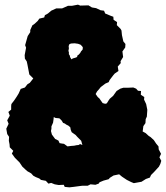

<svg xmlns="http://www.w3.org/2000/svg" viewBox="-20 -741 713 825"><path d="M278 64 258 62 254 53 232 54 215 51 200 45 188 48 177 36 156 32 149 26 134 20 123 14 114 4 98 -5 91 -11 76 -25 64 -43 44 -63 31 -81 37 -93 22 -108 21 -121 18 -136 19 -153 11 -165 7 -188 17 -209 11 -224 22 -244 16 -260 28 -270V-286L29 -294L42 -311L52 -326L60 -339L69 -359L87 -365L98 -379L108 -385L123 -404L106 -421L102 -442L98 -463L95 -477L87 -489L86 -504L92 -536L88 -547L99 -586L110 -603V-612L119 -632L129 -639L142 -651L149 -661L170 -666L173 -676L186 -683L200 -695L222 -705H247L254 -708L272 -716H289L315 -721L325 -717L360 -718L375 -709L393 -706L412 -697L427 -695L432 -683L456 -673L467 -669L468 -656L483 -646L482 -633L498 -617L502 -610L504 -590L510 -563L519 -552L518 -537L506 -520L509 -496L498 -478L499 -470L486 -455L489 -436L473 -425L467 -418L451 -397L447 -388L433 -382L413 -367L405 -357L397 -348L391 -337L400 -324L407 -318L414 -308L421 -298L432 -295L439 -297L447 -310L452 -317L466 -329L481 -350L497 -360L510 -364H529L553 -365L565 -360L573 -351L586 -350L585 -334L600 -324L599 -313L608 -294L613 -269L611 -240L606 -229L605 -212L596 -199L593 -176L606 -169L619 -157L627 -152L641 -139L651 -124L661 -112L662 -99L672 -80L665 -65L673 -50L669 -37L663 -25L642 -2L629 11L624 22L607 28L588 40L555 46L543 41L525 32L504 18L492 8L468 13L452 23L447 29L425 35L408 42L404 48L390 53L369 51L357 57H335L326 58L296 62ZM287 -486 293 -490 304 -493 311 -496 313 -503 318 -506 325 -514 328 -520 335 -528 336 -537 333 -542 326 -549 315 -553 307 -554 301 -555 285 -554 278 -551 275 -543 276 -533 274 -522 276 -517V-508L280 -502L281 -496ZM270 -112 286 -114 299 -115 308 -117 318 -118 324 -122 334 -118 329 -136 322 -143 312 -153 305 -161 295 -168 288 -173 284 -183 282 -194 274 -201 264 -206 259 -210 251 -213 245 -223 236 -232 231 -233 219 -234 211 -238 210 -228 208 -214 201 -198V-188L199 -178L203 -163L211 -152L217 -144L231 -137L236 -126L247 -124L255 -123Z"/></svg>

Font: Winky Rough ExtraBold
Style: Regular
Weight: 800
Designer: Simon Atzbach
Foundry: typofactur
Version: Version 1.206; ttfautohint (v1.8.4.7-5d5b)